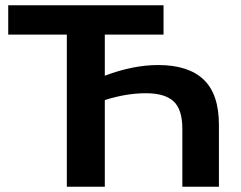

<svg xmlns="http://www.w3.org/2000/svg" viewBox="-20 -708 915 728"><path d="M377.4 -576.7V-420.9Q484.4 -461.4 579.6 -461.4Q694.3 -461.4 752.2 -406.2Q810.1 -351.1 810.1 -234.4V0H671.4V-219.2Q671.4 -293 638.2 -323.7Q605 -354.5 533.2 -354.5Q459 -354.5 377.4 -328.6V0H233.4V-576.7H11.2V-688H600.1V-576.7Z"/></svg>

Font: Arial
Style: Bold
Weight: 700
Designer: Steve Matteson
Foundry: Ascender Corporation
Version: Version 2.00.3